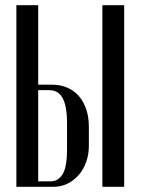

<svg xmlns="http://www.w3.org/2000/svg" viewBox="-20 -719 542 739"><path d="M181 -393Q214 -393 240.5 -381Q267 -369 285 -347.5Q303 -326 312.5 -296.5Q322 -267 322 -232V-157Q322 -124 311.5 -95Q301 -66 282.5 -45Q264 -24 239.5 -12Q215 0 186 0H43V-699H127V-393ZM458 -699V0H374V-699ZM238 -244Q238 -311 221 -341.5Q204 -372 171 -372H127V-21H175Q204 -21 221 -48.5Q238 -76 238 -145Z"/></svg>

Font: Moniqa SemBd Narrow Heading
Style: Regular
Weight: 600
Width: 4
Designer: Rajesh Rajput
Foundry: Rajesh Rajput
Version: Version 1.000